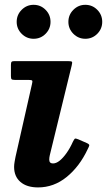

<svg xmlns="http://www.w3.org/2000/svg" viewBox="-20 -780 455 817"><path d="M343 -615Q373 -615 394 -636.2Q415 -657.5 415 -687Q415 -717 394 -738.2Q373 -759.5 343 -759.5Q313.5 -759.5 292.2 -738.2Q271 -717 271 -687Q271 -657.5 292.2 -636.2Q313.5 -615 343 -615ZM123 -615Q153 -615 174 -636.2Q195 -657.5 195 -687Q195 -717 174 -738.2Q153 -759.5 123 -759.5Q93.5 -759.5 72.2 -738.2Q51 -717 51 -687Q51 -657.5 72.2 -636.2Q93.5 -615 123 -615ZM285 -501Q288.5 -514.5 286 -517.2Q283.5 -520 267.5 -520H42Q32.5 -520 29.5 -517Q26.5 -514 26.5 -504V-456Q26.5 -445.5 29.5 -442.8Q32.5 -440 43 -440H100.5Q115 -440 117 -436.8Q119 -433.5 116 -422L46 -112.5Q44.5 -104.5 42.2 -92Q40 -79.5 40 -70Q40 -29 67 -5.8Q94 17.5 142 17.5Q209 17.5 263.8 -27Q318.5 -71.5 353 -145Q358.5 -155.5 359.8 -160.8Q361 -166 350 -171L313.5 -187Q301.5 -192 298.5 -189.8Q295.5 -187.5 290 -176.5Q278 -149.5 263.2 -128.8Q248.5 -108 233.8 -96.2Q219 -84.5 205.5 -84.5Q189.5 -84.5 189.5 -101Q189.5 -105 190.2 -110.5Q191 -116 192 -120Z"/></svg>

Font: Besley
Style: Bold Italic
Weight: 700
Italic angle: -13°
Designer: Owen Earl
Foundry: indestructible type*
Version: Version 2.001